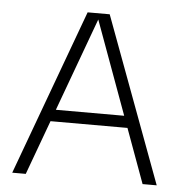

<svg xmlns="http://www.w3.org/2000/svg" viewBox="-45 -607 619 650"><g transform="rotate(5 264.5 -281.5)"><path d="M20 0 227 -563H302L511 0H463L265 -542L66 0ZM121 -185 130 -225H400L408 -185Z"/></g></svg>

Font: Darker Grotesque
Style: Regular
Weight: 400
Designer: Gabriel Lam
Foundry: TypeRant
Version: Version 1.000;gftools[0.9.28]